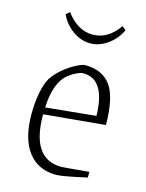

<svg xmlns="http://www.w3.org/2000/svg" viewBox="-103 -710 595 783"><g transform="rotate(15 194.5 -318.0)"><path d="M50 -204Q50 -253 58 -294Q66 -335 80 -359Q96 -384 122 -405.5Q148 -427 173.5 -440Q199 -453 210 -453Q283 -453 318.5 -405Q354 -357 355 -239L96 -215Q96 -27 223 -27Q232 -27 339 -37V-13Q237 10 211 10Q134 10 92 -45.5Q50 -101 50 -204ZM308 -265Q305 -419 211 -419Q201 -419 185 -411.5Q169 -404 153 -392Q101 -352 97 -244ZM79 -633 95 -646Q117 -615 145.5 -598Q174 -581 206 -581Q271 -581 316 -646L332 -633Q314 -594 279 -569Q244 -544 206 -544Q167 -544 132 -569Q97 -594 79 -633Z"/></g></svg>

Font: Grenze ExtraLight
Style: Regular
Weight: 275
Designer: Renata Polastri
Foundry: Omnibus-Type
Version: Version 1.002; ttfautohint (v1.8)